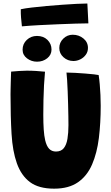

<svg xmlns="http://www.w3.org/2000/svg" viewBox="-20 -1088 646 1122"><path d="M296.5 14.5Q206.5 14.5 155.2 -23.8Q104 -62 78.5 -134Q53.5 -204 47.5 -305.5Q41.5 -407 41.5 -536.5Q41.5 -552.5 42 -569Q42.5 -585.5 42.8 -602.5Q43 -619.5 43.8 -636.5Q44.5 -653.5 45 -669.5Q68.5 -671.5 92 -673.2Q115.5 -675 137 -675Q164.5 -675 192.5 -673.2Q220.5 -671.5 243 -669Q239.5 -632.5 237.2 -590.2Q235 -548 234 -503.8Q233 -459.5 233 -416.5Q233 -368 235.5 -331Q238 -294 244 -268.5Q252 -234.5 267.2 -218.5Q282.5 -202.5 307 -202.5Q337 -202.5 352.8 -222.2Q368.5 -242 374.2 -276.8Q380 -311.5 380 -356Q380 -375.5 379.5 -407.8Q379 -440 378 -478.2Q377 -516.5 375.5 -553.8Q374 -591 372.2 -620.2Q370.5 -649.5 368.5 -664Q391 -664 420.5 -662.2Q450 -660.5 479 -658.2Q508 -656 529.5 -653.5Q551 -651 556.5 -649.5Q560.5 -623.5 563 -594Q565.5 -564.5 567 -533.2Q568.5 -502 568.5 -470Q568.5 -369.5 557.8 -281.8Q547 -194 518.2 -127.2Q489.5 -60.5 435.8 -23Q382 14.5 296.5 14.5ZM196.5 -727.5Q163.5 -727.5 137.8 -747Q112 -766.5 112 -797.5Q112 -831.5 136.5 -854.8Q161 -878 196 -878Q234 -878 257.5 -854.8Q281 -831.5 281 -798.5Q281 -767.5 256 -747.5Q231 -727.5 196.5 -727.5ZM409 -731.5Q375.5 -731.5 351 -753.5Q326.5 -775.5 326.5 -807.5Q326.5 -839.5 349.8 -862.2Q373 -885 405 -885Q441 -885 467.5 -863.2Q494 -841.5 494 -808Q494 -785 481.2 -767.8Q468.5 -750.5 449 -741Q429.5 -731.5 409 -731.5ZM496.5 -951.5Q469.5 -951.5 422.5 -950Q375.5 -948.5 319.2 -946.2Q263 -944 207.5 -941Q152 -938 108 -934Q105 -960.5 103 -985Q101 -1009.5 101.5 -1034Q126.5 -1039.5 165.8 -1044Q205 -1048.5 251 -1052.8Q297 -1057 343 -1060.2Q389 -1063.5 427.8 -1065.5Q466.5 -1067.5 490.5 -1067.5Z"/></svg>

Font: Grandstander Thin ExtraBold
Style: Regular
Weight: 800
Version: Version 1.200